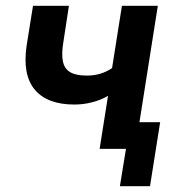

<svg xmlns="http://www.w3.org/2000/svg" viewBox="-20 -514 618 663"><path d="M394 129 415 0H330L344 -92H533L498 129ZM324 0 353 -183Q327 -168 297 -160.5Q267 -153 237 -153Q143 -153 100 -204.5Q57 -256 72 -357L94 -494H218L199 -370Q192 -329 197 -303Q202 -277 222 -265Q242 -253 280 -253Q305 -253 326.5 -259.5Q348 -266 367 -279L401 -494H525L447 0Z"/></svg>

Font: Nunito Sans 10pt SemiCondensed
Style: Bold Italic
Weight: 700
Width: 4
Italic angle: -9°
Designer: Vernon Adams
Foundry: Vernon Adams
Version: Version 3.101;gftools[0.9.27]